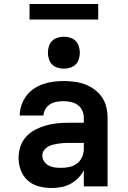

<svg xmlns="http://www.w3.org/2000/svg" viewBox="-20 -934 640 962"><path d="M239 8Q207 8 175.5 0Q144 -8 120 -29Q96 -50 84.5 -80.5Q73 -111 73 -143Q73 -171 82 -199Q91 -227 110.5 -248.5Q130 -270 155.5 -283.5Q181 -297 208.5 -305Q236 -313 264.5 -316Q293 -319 322 -319H400V-344Q400 -363 392 -380.5Q384 -398 369 -408.5Q354 -419 335.5 -423Q317 -427 298 -427Q281 -427 263.5 -424Q246 -421 231.5 -412Q217 -403 207.5 -387.5Q198 -372 198 -355H79Q79 -381 87.5 -406.5Q96 -432 111.5 -453Q127 -474 149 -489Q171 -504 195.5 -512.5Q220 -521 246 -524.5Q272 -528 298 -528Q325 -528 352.5 -524.5Q380 -521 405.5 -511.5Q431 -502 453 -486Q475 -470 490.5 -447.5Q506 -425 512.5 -398Q519 -371 519 -344V0H400V-81Q389 -59 371.5 -41.5Q354 -24 332.5 -12.5Q311 -1 287 3.5Q263 8 239 8ZM286 -93Q307 -93 328 -97.5Q349 -102 366 -115Q383 -128 391.5 -148Q400 -168 400 -189V-218H322Q309 -218 295.5 -217Q282 -216 269 -214Q256 -212 243 -208.5Q230 -205 218.5 -198Q207 -191 199.5 -179.5Q192 -168 192 -155Q192 -139 201 -125.5Q210 -112 224 -104.5Q238 -97 254 -95Q270 -93 286 -93ZM300 -590Q284 -590 268 -595Q252 -600 241 -611Q230 -622 225 -638Q220 -654 220 -670Q220 -686 225 -702Q230 -718 241 -729Q252 -740 268 -745Q284 -750 300 -750Q316 -750 332 -745Q348 -740 359 -729Q370 -718 375 -702Q380 -686 380 -670Q380 -654 375 -638Q370 -622 359 -611Q348 -600 332 -595Q316 -590 300 -590ZM128 -836V-914H472V-836Z"/></svg>

Font: Iosevka Fixed Extended
Style: Bold
Weight: 700
Width: 7
Monospace: yes
Designer: Belleve Invis
Foundry: Belleve Invis
Version: Version 24.1.1; ttfautohint (v1.8.4)